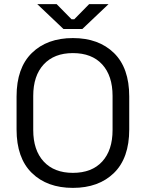

<svg xmlns="http://www.w3.org/2000/svg" viewBox="-20 -899 708 933"><path d="M334.2 14Q209 14 134.8 -58.5Q60.5 -131 60.5 -269.8V-430.2Q60.5 -569 134.8 -641.5Q209 -714 334.2 -714Q459.5 -714 533.8 -641.5Q608 -569 608 -430.2V-269.8Q608 -131 533.8 -58.5Q459.5 14 334.2 14ZM334.2 -59Q426.2 -59 476.6 -114Q527 -169 527 -267.2V-432.8Q527 -531 476.6 -586Q426.2 -641 334.2 -641Q243.2 -641 192.4 -586Q141.5 -531 141.5 -432.8V-267.2Q141.5 -169 192.4 -114Q243.2 -59 334.2 -59ZM380 -758H288.5L161 -879H255.2L327.5 -805.5H341L413.2 -879H507.5Z"/></svg>

Font: Space Grotesk Variable Light
Style: Regular
Weight: 300
Designer: Florian Karsten
Foundry: Florian Karsten
Version: Version 2.000